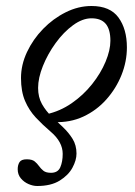

<svg xmlns="http://www.w3.org/2000/svg" viewBox="-20 -436 449 640"><path d="M104 184Q90 184 75 177.5Q60 171 49.5 158.5Q39 146 39 128Q39 114 45 104.5Q51 95 69 95Q87 95 95.5 102Q104 109 110 117.5Q116 126 124.5 133Q133 140 150 140Q173 140 181 121.5Q189 103 189 77Q189 57 179 38.5Q169 20 149 3Q122 -20 99.5 -44Q77 -68 63.5 -99.5Q50 -131 50 -176Q50 -220 70 -262.5Q90 -305 123.5 -339.5Q157 -374 199 -395Q241 -416 285 -416Q347 -416 375 -377.5Q403 -339 403 -278Q403 -231 385 -186Q367 -141 334.5 -104.5Q302 -68 258 -47.5Q214 -27 161 -29L134 -55Q180 -65 219 -92Q258 -119 287 -155.5Q316 -192 332 -230.5Q348 -269 348 -300Q348 -338 332.5 -356.5Q317 -375 285 -375Q255 -375 223.5 -352Q192 -329 165.5 -292.5Q139 -256 123 -216Q107 -176 107 -143Q107 -112 120 -89Q133 -66 152 -48Q171 -30 190 -12Q209 6 222 27Q235 48 235 76Q235 98 221.5 123Q208 148 179 166Q150 184 104 184Z"/></svg>

Font: Junicode VF
Style: Italic
Weight: 400
Italic angle: -11°
Designer: Peter S. Baker
Version: Version 2.209